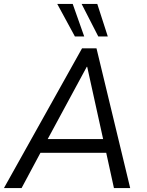

<svg xmlns="http://www.w3.org/2000/svg" viewBox="-36 -949 740 969"><path d="M-16 0 378 -705H451L621 0H539L495 -201L527 -178H139L180 -200L73 0ZM402 -612 196 -231 178 -247H510L488 -231L404 -612ZM460 -765 376 -929H455L508 -765ZM342 -765 253 -929H331L389 -765Z"/></svg>

Font: Nunito Sans 10pt SemiCondensed
Style: Italic
Weight: 400
Width: 4
Italic angle: -9°
Designer: Vernon Adams
Foundry: Vernon Adams
Version: Version 3.101;gftools[0.9.27]